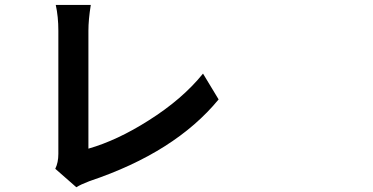

<svg xmlns="http://www.w3.org/2000/svg" viewBox="-20 -747 1540 792"><path d="M294.9 25.4 208 -50.8Q220.7 -76.2 220.7 -112.3V-366.2V-620.1Q220.7 -678.7 210 -726.6H354.5Q344.7 -666 344.7 -620.1V-133.8Q463.9 -168 592.8 -250Q732.4 -337.9 817.4 -443.4L881.8 -336.9Q702.1 -118.2 349.6 0Q347.7 1 344.7 2Q313.5 13.7 294.9 25.4Z"/></svg>

Font: Bpmf GenSeki Gothic B
Style: B
Weight: 700
Foundry: But Ko
Version: Version 1.320